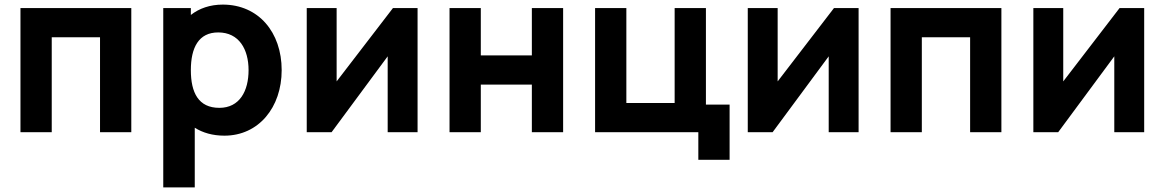

<svg xmlns="http://www.w3.org/2000/svg" viewBox="-20 -575 5066 835"><path d="M205 0V-413H415V0H551V-540H69V0Z M827 240V-19.5C862 2.5 905 15 956 15C1105 15 1205 -108 1205 -270C1205 -435 1104 -555 949 -555C893 -555 846.5 -538.5 810 -510V-540H690V240ZM934 -106C843 -106 810 -172 810 -270C810 -368 844 -434 929 -434C1020 -434 1061 -360 1061 -270C1061 -179 1022 -106 934 -106Z M1689 -540 1444 -221V-540H1314V0H1422L1666 -330V0H1796V-540Z M2071 0V-207H2293V0H2429V-540H2293V-334H2071V-540H1935V0Z M3153 120V-120H3050V-540H2914V-127H2704V-540H2568V0H3017V120Z M3607 -540 3362 -221V-540H3232V0H3340L3584 -330V0H3714V-540Z M3989 0V-413H4199V0H4335V-540H3853V0Z M4849 -540 4604 -221V-540H4474V0H4582L4826 -330V0H4956V-540Z"/></svg>

Font: Manrope ExtraBold
Style: Regular
Weight: 800
Designer: Mikhail Sharanda
Foundry: Mikhail Sharanda
Version: Version 4.505